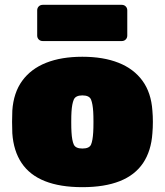

<svg xmlns="http://www.w3.org/2000/svg" viewBox="-20 -765 682 795"><path d="M321 10Q229 10 166 -15Q103 -40 69.5 -90Q36 -140 31 -213Q30 -236 30 -260.5Q30 -285 31 -307Q36 -381 72 -430.5Q108 -480 171 -505Q234 -530 321 -530Q408 -530 471 -505Q534 -480 570 -430.5Q606 -381 611 -307Q613 -285 613 -260.5Q613 -236 611 -213Q606 -140 572.5 -90Q539 -40 476 -15Q413 10 321 10ZM321 -150Q350 -150 357 -166.5Q364 -183 366 -218Q367 -233 367 -260Q367 -287 366 -302Q364 -335 357 -352.5Q350 -370 321 -370Q293 -370 285.5 -352.5Q278 -335 276 -302Q275 -287 275 -260Q275 -233 276 -218Q278 -183 285.5 -166.5Q293 -150 321 -150ZM157 -595Q147 -595 140.5 -601.5Q134 -608 134 -618V-722Q134 -732 140.5 -738.5Q147 -745 157 -745H484Q494 -745 500.5 -738.5Q507 -732 507 -722V-618Q507 -608 500.5 -601.5Q494 -595 484 -595Z"/></svg>

Font: Rubik Black
Style: Regular
Weight: 900
Designer: Hubert and Fischer
Foundry: Hubert and Fischer
Version: Version 2.300;gftools[0.9.30]